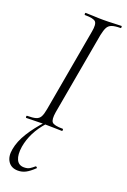

<svg xmlns="http://www.w3.org/2000/svg" viewBox="-170 -679 665 1008"><g transform="rotate(20 163.0 -175.0)"><path d="M19 0Q16 0 16 -6Q16 -12 19 -12Q51 -12 68 -17Q85 -22 93 -37Q101 -52 106 -81L188 -544Q196 -587 184 -600Q172 -613 124 -613Q121 -613 121 -619Q121 -625 124 -625Q144 -625 169 -623.5Q194 -622 222 -622Q254 -622 279.5 -623.5Q305 -625 324 -625Q326 -625 326 -619Q326 -613 324 -613Q292 -613 275 -607Q258 -601 250 -586Q242 -571 236 -542L154 -81Q147 -38 158.5 -25Q170 -12 219 -12Q221 -12 221 -6Q221 0 219 0Q199 0 174 -1Q149 -2 118 -2Q90 -2 64.5 -1Q39 0 19 0ZM72 275Q35 275 17 248.5Q-1 222 7 179Q15 133 45.5 84Q76 35 120 -12L129 -7Q95 31 75.5 70Q56 109 49 150Q42 196 54 222Q66 248 96 248Q116 248 128.5 240Q141 232 152 222Q155 220 159 224Q163 228 160 230Q135 254 115 264.5Q95 275 72 275Z"/></g></svg>

Font: Cormorant Light Light
Style: Italic
Weight: 300
Italic angle: -10°
Version: Version 4.000